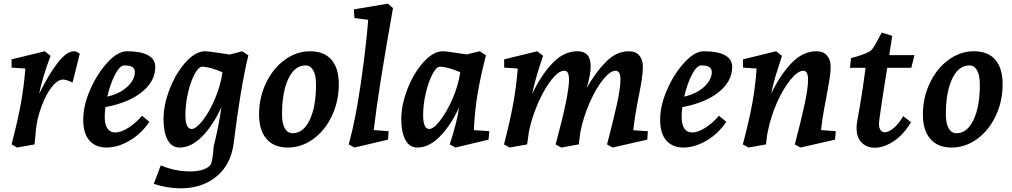

<svg xmlns="http://www.w3.org/2000/svg" viewBox="-20 -790 5507 1045"><path d="M118 -417 43 -422V-467L224 -511L255 -486Q209 -362 193 -279Q244 -384 293.5 -447.5Q343 -511 382 -511Q398 -511 414 -497L375 -341Q340 -357 323 -357Q297 -357 269.5 -326Q242 -295 219.5 -244Q197 -193 184 -138Q176 -101 170 -25L168 -4L73 13L43 -4Q77 -135 93.5 -226Q110 -317 118 -417Z M433 -139Q433 -216 471.5 -303.5Q510 -391 566 -451Q622 -511 670 -511Q746 -511 785.5 -489.5Q825 -468 825 -426Q825 -348 753 -289.5Q681 -231 554 -207Q550 -183 550 -153Q550 -111 565 -90Q580 -69 607 -69Q639 -69 679.5 -95Q720 -121 753 -160L793 -127Q750 -63 686 -25Q622 13 559 13Q501 13 467 -25Q433 -63 433 -139ZM714 -398Q714 -416 700.5 -425Q687 -434 657 -434Q632 -434 606 -384Q580 -334 564 -264Q632 -280 673 -318Q714 -356 714 -398Z M1013 143Q1087 143 1121 113Q1137 100 1143 7Q1172 -110 1185 -207Q1140 -108 1080.5 -47.5Q1021 13 958 13Q914 13 892 -29.5Q870 -72 870 -140Q870 -221 904.5 -308Q939 -395 992 -453Q1045 -511 1097 -511Q1115 -511 1192 -499L1230 -493L1298 -511L1332 -489Q1290 -319 1252 -12Q1238 104 1159.5 169.5Q1081 235 963 235Q894 235 817 211L855 110Q933 143 1013 143ZM1023 -88Q1047 -88 1083.5 -134.5Q1120 -181 1150.5 -253.5Q1181 -326 1191 -397Q1119 -427 1081 -427Q1061 -427 1039 -386Q1017 -345 1003 -283.5Q989 -222 989 -164Q989 -88 1023 -88Z M1390 -167Q1390 -259 1428 -338.5Q1466 -418 1530 -464.5Q1594 -511 1668 -511Q1744 -511 1784 -465Q1824 -419 1824 -331Q1824 -239 1786.5 -159.5Q1749 -80 1685 -33.5Q1621 13 1546 13Q1471 13 1430.5 -34Q1390 -81 1390 -167ZM1700 -330Q1700 -380 1685 -407Q1670 -434 1643 -434Q1584 -434 1549.5 -361.5Q1515 -289 1515 -168Q1515 -119 1530 -92Q1545 -65 1573 -65Q1631 -65 1665.5 -137Q1700 -209 1700 -330Z M1984 -682 1909 -692 1906 -739 2091 -770 2119 -746Q2039 -298 2014 -82L2095 -76L2092 -30L1909 13L1878 -4Q1915 -136 1944 -338Q1973 -540 1984 -682Z M2164 -140Q2164 -220 2198.5 -307.5Q2233 -395 2286 -453Q2339 -511 2391 -511Q2410 -511 2476 -500L2520 -494L2591 -511L2625 -489Q2596 -377 2580 -283Q2564 -189 2559 -82L2643 -76L2639 -30L2459 13L2428 -4Q2448 -68 2460 -113.5Q2472 -159 2479 -206Q2434 -108 2374.5 -47.5Q2315 13 2252 13Q2208 13 2186 -29.5Q2164 -72 2164 -140ZM2316 -88Q2340 -88 2376 -134.5Q2412 -181 2443.5 -253.5Q2475 -326 2485 -397Q2413 -427 2375 -427Q2355 -427 2333.5 -386Q2312 -345 2297.5 -283.5Q2283 -222 2283 -164Q2283 -88 2316 -88Z M2798 -417 2724 -422V-467L2904 -511L2936 -486Q2916 -428 2902.5 -382.5Q2889 -337 2876 -277Q2920 -373 2983 -442Q3046 -511 3123 -511Q3195 -511 3195 -429Q3195 -384 3173 -311Q3222 -397 3278.5 -454Q3335 -511 3403 -511Q3440 -511 3459.5 -488Q3479 -465 3479 -429Q3479 -397 3473 -357Q3467 -317 3455 -259Q3432 -139 3427 -81L3506 -76L3503 -30L3314 13L3284 -4Q3317 -130 3337 -219.5Q3357 -309 3357 -357Q3357 -405 3330 -405Q3301 -405 3262 -356.5Q3223 -308 3189 -230.5Q3155 -153 3139 -72Q3138 -65 3130 -4L3035 13L3004 -4Q3077 -272 3077 -357Q3077 -379 3071.5 -392Q3066 -405 3050 -405Q3021 -405 2982.5 -357Q2944 -309 2910 -232.5Q2876 -156 2859 -75L2849 -4L2754 13L2723 -4Q2756 -131 2773 -224Q2790 -317 2798 -417Z M3573 -139Q3573 -216 3611.5 -303.5Q3650 -391 3706 -451Q3762 -511 3810 -511Q3886 -511 3925.5 -489.5Q3965 -468 3965 -426Q3965 -348 3893 -289.5Q3821 -231 3694 -207Q3690 -183 3690 -153Q3690 -111 3705 -90Q3720 -69 3747 -69Q3779 -69 3819.5 -95Q3860 -121 3893 -160L3933 -127Q3890 -63 3826 -25Q3762 13 3699 13Q3641 13 3607 -25Q3573 -63 3573 -139ZM3854 -398Q3854 -416 3840.5 -425Q3827 -434 3797 -434Q3772 -434 3746 -384Q3720 -334 3704 -264Q3772 -280 3813 -318Q3854 -356 3854 -398Z M4098 -417 4024 -422V-467L4204 -511L4236 -486Q4214 -419 4201.5 -377.5Q4189 -336 4177 -279Q4222 -376 4285 -443.5Q4348 -511 4424 -511Q4461 -511 4481 -488Q4501 -465 4501 -429Q4501 -398 4495.5 -362.5Q4490 -327 4477 -258Q4454 -141 4449 -82L4529 -76L4525 -30L4337 13L4306 -4Q4338 -126 4358 -217Q4378 -308 4378 -357Q4378 -405 4352 -405Q4323 -405 4283.5 -357.5Q4244 -310 4209.5 -233Q4175 -156 4159 -74Q4155 -56 4153 -38.5Q4151 -21 4149 -4L4054 13L4023 -4Q4058 -137 4074.5 -227.5Q4091 -318 4098 -417Z M4741 14Q4697 14 4669.5 -14Q4642 -42 4642 -93Q4642 -114 4646 -133Q4673 -279 4691 -421H4606L4612 -474Q4683 -492 4715 -511Q4728 -519 4747.5 -554.5Q4767 -590 4779 -613L4836 -595L4820 -490H4957L4940 -421H4809L4800 -366Q4775 -208 4766 -139L4764 -117Q4764 -94 4772.5 -82Q4781 -70 4795 -70Q4817 -70 4845 -94Q4873 -118 4896 -158L4938 -125Q4899 -58 4845 -22Q4791 14 4741 14Z M5003 -167Q5003 -259 5041 -338.5Q5079 -418 5143 -464.5Q5207 -511 5281 -511Q5357 -511 5397 -465Q5437 -419 5437 -331Q5437 -239 5399.5 -159.5Q5362 -80 5298 -33.5Q5234 13 5159 13Q5084 13 5043.5 -34Q5003 -81 5003 -167ZM5313 -330Q5313 -380 5298 -407Q5283 -434 5256 -434Q5197 -434 5162.5 -361.5Q5128 -289 5128 -168Q5128 -119 5143 -92Q5158 -65 5186 -65Q5244 -65 5278.5 -137Q5313 -209 5313 -330Z"/></svg>

Font: Andada Pro
Style: Bold Italic
Weight: 700
Italic angle: -7°
Designer: Carolina Giovagnoli
Foundry: Huerta Tipografica
Version: Version 3.005; ttfautohint (v1.8.4)